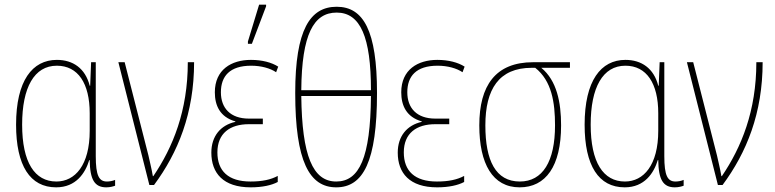

<svg xmlns="http://www.w3.org/2000/svg" viewBox="-20 -794 3326 824"><path d="M221 10C306 10 346 -51 363 -107H365C366 -23 386 10 436 10C453 10 466 6 474 3V-22C463 -17 449 -15 439 -15C405 -15 391 -40 391 -124V-527H371L367 -426H365C346 -501 293 -537 224 -537C119 -537 49 -448 49 -259C49 -83 109 10 221 10ZM222 -15C129 -15 75 -97 75 -259C75 -419 127 -512 224 -512C315 -512 365 -436 365 -308V-233C365 -85 302 -15 222 -15Z M621 0H641C744 -139 813 -308 813 -527H786C786 -318 722 -162 638 -38H636C631 -69 620 -112 617 -127L515 -527H488Z M1044 -606H1061L1122 -767V-774H1092L1044 -616ZM1056 10C1106 10 1146 1 1172 -13V-39C1142 -23 1106 -15 1055 -15C960 -15 913 -60 913 -140C913 -222 967 -261 1048 -261H1108V-285H1048C969 -285 928 -330 928 -398C928 -467 966 -512 1058 -512C1101 -512 1140 -501 1165 -484L1174 -508C1146 -526 1105 -537 1057 -537C973 -537 902 -495 902 -398C902 -341 924 -292 990 -273V-271C927 -257 887 -210 887 -139C887 -51 938 10 1056 10Z M1423 10C1539 10 1598 -101 1598 -395C1598 -662 1540 -765 1425 -765C1311 -765 1247 -667 1247 -395C1247 -101 1308 10 1423 10ZM1273 -407C1275 -647 1326 -740 1425 -740C1527 -740 1572 -634 1572 -407ZM1423 -15C1322 -15 1276 -126 1273 -382H1572C1570 -117 1522 -15 1423 -15Z M1856 10C1906 10 1946 1 1972 -13V-39C1942 -23 1906 -15 1855 -15C1760 -15 1713 -60 1713 -140C1713 -222 1767 -261 1848 -261H1908V-285H1848C1769 -285 1728 -330 1728 -398C1728 -467 1766 -512 1858 -512C1901 -512 1940 -501 1965 -484L1974 -508C1946 -526 1905 -537 1857 -537C1773 -537 1702 -495 1702 -398C1702 -341 1724 -292 1790 -273V-271C1727 -257 1687 -210 1687 -139C1687 -51 1738 10 1856 10Z M2210 10C2322 10 2388 -80 2388 -256C2388 -354 2370 -448 2303 -503H2426V-527H2268C2106 -527 2037 -426 2037 -256C2037 -91 2094 10 2210 10ZM2211 -15C2107 -15 2063 -105 2063 -256C2063 -411 2121 -503 2262 -503H2277C2348 -447 2362 -354 2362 -256C2362 -101 2309 -15 2211 -15Z M2661 10C2746 10 2786 -51 2803 -107H2805C2806 -23 2826 10 2876 10C2893 10 2906 6 2914 3V-22C2903 -17 2889 -15 2879 -15C2845 -15 2831 -40 2831 -124V-527H2811L2807 -426H2805C2786 -501 2733 -537 2664 -537C2559 -537 2489 -448 2489 -259C2489 -83 2549 10 2661 10ZM2662 -15C2569 -15 2515 -97 2515 -259C2515 -419 2567 -512 2664 -512C2755 -512 2805 -436 2805 -308V-233C2805 -85 2742 -15 2662 -15Z M3061 0H3081C3184 -139 3253 -308 3253 -527H3226C3226 -318 3162 -162 3078 -38H3076C3071 -69 3060 -112 3057 -127L2955 -527H2928Z"/></svg>

Font: Noto Sans Condensed Thin
Style: Regular
Weight: 100
Width: 3
Designer: Monotype Design Team
Foundry: Monotype Imaging Inc.
Version: Version 2.013